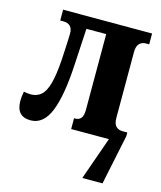

<svg xmlns="http://www.w3.org/2000/svg" viewBox="-112 -617 762 909"><g transform="rotate(15 269.0 -163.0)"><path d="M70 10Q0 10 0 -67Q0 -88 5 -113Q25 -109 39 -109Q69 -109 89.5 -126.5Q110 -144 122 -187Q134 -230 139 -305Q140 -323 141.5 -350.5Q143 -378 144 -402.5Q145 -427 145 -436Q145 -483 98 -483H84V-536H520V-483H504Q485 -483 472.5 -470.5Q460 -458 460 -429V-107Q460 -77 472.5 -65Q485 -53 504 -53H528V-35L477 210H378L452 0H267V-53H274Q291 -53 301 -65Q311 -77 311 -107V-477H214L204 -300Q196 -146 164.5 -68Q133 10 70 10Z"/></g></svg>

Font: Noto Serif ExtraCondensed ExtraBold
Style: Regular
Weight: 800
Width: 2
Designer: Monotype Design Team
Foundry: Monotype Imaging Inc.
Version: Version 2.013; ttfautohint (v1.8.4.7-5d5b)